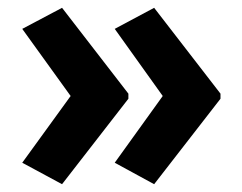

<svg xmlns="http://www.w3.org/2000/svg" viewBox="-20 -520 621 492"><path d="M545 -267 375 -48 274 -103 397 -274 274 -446 375 -500 545 -280ZM309 -267 139 -48 37 -103 161 -274 37 -446 139 -500 309 -280Z"/></svg>

Font: Noto Sans Tamil SemiCondensed
Style: Bold
Weight: 700
Width: 4
Designer: Jelle Bosma - Monotype Design Team
Foundry: Monotype Imaging Inc.
Version: Version 2.004; ttfautohint (v1.8.4.7-5d5b)